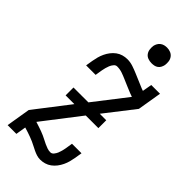

<svg xmlns="http://www.w3.org/2000/svg" viewBox="-293 -1013 1086 1086"><g transform="rotate(45 250.0 -470.0)"><path d="M281 8Q266 8 252 3.5Q238 -1 225.5 -7Q213 -13 200.5 -19.5Q188 -26 175 -32Q162 -38 149 -42.5Q136 -47 122 -52L93 -61L83 0H13L37 -145L196 -351H126V-414H245L397 -610L375 -618Q356 -626 336.5 -634Q317 -642 298 -650.5Q279 -659 259 -666Q239 -673 217 -673Q205 -673 196.5 -662.5Q188 -652 183.5 -641Q179 -630 176 -618.5Q173 -607 171 -596L164 -553H88L95 -596Q98 -613 102.5 -630Q107 -647 115 -664Q123 -681 134.5 -696Q146 -711 161 -722Q176 -733 193.5 -738Q211 -743 229 -743Q252 -743 274.5 -735.5Q297 -728 318 -719Q339 -710 360.5 -701Q382 -692 403 -683L417 -678L427 -735H497L473 -590L336 -414H388V-351H287L115 -128L146 -118Q158 -114 170.5 -109.5Q183 -105 195 -99.5Q207 -94 218.5 -88Q230 -82 241.5 -76.5Q253 -71 266 -66.5Q279 -62 292 -62Q304 -62 312.5 -72.5Q321 -83 325.5 -94Q330 -105 333 -116.5Q336 -128 338 -139L345 -183H421L414 -139Q411 -122 406.5 -105Q402 -88 394 -71Q386 -54 374.5 -39Q363 -24 348 -13Q333 -2 315.5 3Q298 8 281 8ZM341 -823Q326 -823 312 -828Q298 -833 289.5 -844.5Q281 -856 279 -870.5Q277 -885 279 -900Q281 -910 286.5 -920Q292 -930 301 -936.5Q310 -943 320 -945.5Q330 -948 341 -948Q356 -948 369.5 -942.5Q383 -937 391.5 -925.5Q400 -914 402 -899.5Q404 -885 402 -870Q400 -860 395 -850Q390 -840 381 -833.5Q372 -827 361.5 -825Q351 -823 341 -823Z"/></g></svg>

Font: Iosevka Gothic
Style: Italic
Weight: 400
Italic angle: -9°
Monospace: yes
Designer: Belleve Invis
Foundry: Belleve Invis
Version: Version 15.5.1; ttfautohint (v1.8.4)